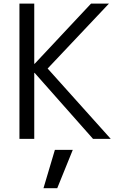

<svg xmlns="http://www.w3.org/2000/svg" viewBox="-20 -750 652 1037"><path d="M167 -356.4H165V0H85V-730.5H165V-405.3H167L471.7 -730.5H568.4L237.3 -379.9L578.1 0H482.4ZM373 59.6 289.1 266.6H214.8L276.4 59.6Z"/></svg>

Font: Gen Shin Gothic Normal
Style: Regular
Weight: 300
Designer: [Source Han Sans]
Ryoko NISHIZUKA  (kana & ideographs); Paul D. Hunt (Latin, Greek & Cyrillic); Wenlong ZHANG  (bopomofo
Version: Version 1.002.20150607